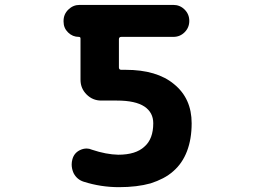

<svg xmlns="http://www.w3.org/2000/svg" viewBox="-20 -776 1040 786"><path d="M466.8 -9.8Q392.6 -9.8 322.3 -32.2Q294.9 -41 281.2 -67.4Q273.4 -85 273.4 -102.5Q273.4 -113.3 276.4 -124Q283.2 -149.4 306.6 -161.1Q320.3 -168 335 -168Q345.7 -168 356.4 -163.1Q415 -143.6 463.9 -142.6Q536.1 -142.6 571.3 -175.8Q607.4 -207 607.4 -271.5Q607.4 -315.4 571.3 -339.8Q534.2 -364.3 459 -364.3H394.5Q359.4 -364.3 334.5 -389.2Q309.6 -414.1 309.6 -449.2V-618.2Q309.6 -625 302.7 -625Q277.3 -625 258.8 -643.1Q240.2 -661.1 240.2 -687.5V-690.4Q240.2 -717.8 259.8 -736.8Q279.3 -755.9 305.7 -755.9H689.5Q716.8 -755.9 735.8 -736.8Q754.9 -717.8 754.9 -690.4Q754.9 -663.1 735.8 -644Q716.8 -625 689.5 -625H476.6Q466.8 -625 466.8 -615.2V-500Q466.8 -490.2 476.6 -490.2H494.1Q622.1 -490.2 692.4 -431.6Q764.6 -373 764.6 -271.5Q764.6 -207 745.6 -157.2Q726.6 -107.4 689.5 -75.2Q670.9 -58.6 647.5 -46.4Q624 -34.2 596.7 -25.4Q541 -9.8 466.8 -9.8Z"/></svg>

Font: Rounded-X Mgen+ 2m bold
Style: Bold
Weight: 700
Designer: [Source Han Sans]
Ryoko NISHIZUKA  (kana & ideographs); Paul D. Hunt (Latin, Greek & Cyrillic); Wenlong ZHANG  (bopomofo
Version: Version 1.059.20150602